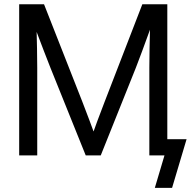

<svg xmlns="http://www.w3.org/2000/svg" viewBox="-20 -748 918 924"><path d="M72.3 -727.5H191.9L376.5 -257.8Q391.6 -218.8 409.4 -171.6Q427.2 -124.5 440.4 -87.9H420.4Q428.7 -112.8 448.5 -165.8Q468.3 -218.8 483.4 -257.8L665 -727.5H785.2V0H698.7V-421.9Q698.7 -448.2 699.7 -512.7Q699.7 -522 702.6 -640.6H714.8Q652.8 -469.7 633.8 -421.9L464.8 0H392.6L222.7 -421.9Q200.2 -478 138.7 -640.6H155.3Q158.2 -522 158.2 -512.7Q159.2 -448.2 159.2 -421.9V0H72.3ZM771.5 0H740.2V-78.1H877.9L808.1 156.2H725.1Z"/></svg>

Font: Intratopia Thin
Style: Regular
Weight: 100
Designer: Rasmus Andersson
Foundry: rsms
Version: Version 3.000;Glyphs 3.2.3 (3260)